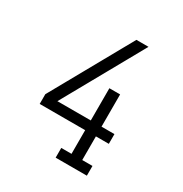

<svg xmlns="http://www.w3.org/2000/svg" viewBox="-171 -863 942 991"><g transform="rotate(30 300.0 -367.5)"><path d="M300 0V-58H361V-199H90V-257L357 -735H429L162 -257H361V-449H425V-257H502V-199H425V-58H486V0Z"/></g></svg>

Font: Iosevka Slab Light Extended
Style: Regular
Weight: 300
Width: 7
Monospace: yes
Designer: Belleve Invis
Foundry: Belleve Invis
Version: Version 11.1.0; ttfautohint (v1.8.3)